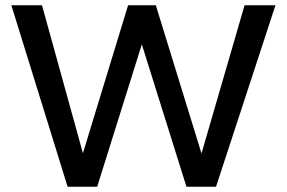

<svg xmlns="http://www.w3.org/2000/svg" viewBox="-20 -700 1086 727"><path d="M906 -680H1023L798 7H686L517 -532L348 7H236L23 -680H139L294 -120L465 -680H570L743 -119Z"/></svg>

Font: Martel Sans DemiBold
Style: Regular
Weight: 600
Designer: Dan Reynolds and Mathieu Réguer
Foundry: Dan Reynolds and Mathieu Réguer
Version: Version 1.001;PS 001.001;hotconv 1.0.70;makeotf.lib2.5.58329